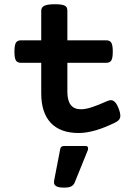

<svg xmlns="http://www.w3.org/2000/svg" viewBox="-20 -610 640 896"><path d="M294.4 -559.6V-421.9H475.6Q492.7 -421.9 499.5 -410.6Q506.3 -399.4 506.3 -369.1Q506.3 -338.9 499.5 -327.9Q492.7 -316.9 475.6 -316.9H294.4V-181.2Q294.4 -100.1 357.4 -100.1Q379.9 -100.1 409.9 -110.1Q439.9 -120.1 480 -138.2Q490.7 -142.6 497.1 -142.6Q507.3 -142.6 516.1 -134Q524.9 -125.5 532.7 -106Q541.5 -84 541.5 -70.3Q541.5 -59.6 536.4 -52.5Q531.2 -45.4 521 -40Q420.4 10.7 346.7 10.7Q261.7 10.7 217 -36.6Q172.4 -84 172.4 -174.8V-316.9H78.1Q61 -316.9 54.2 -327.9Q47.4 -338.9 47.4 -369.1Q47.4 -399.4 54.2 -410.6Q61 -421.9 78.1 -421.9H172.4V-559.6Q172.4 -576.2 187.3 -583.3Q202.1 -590.3 236.8 -590.3Q259.8 -590.3 272.2 -587.2Q284.7 -584 289.6 -577.6Q294.4 -571.3 294.4 -559.6ZM231.9 240.7Q231.9 236.3 232.4 233.9L261.2 84.5Q262.2 78.1 267.1 74.7Q272 71.3 278.8 71.3H379.4Q391.1 71.3 391.1 82.5Q391.1 87.9 389.2 92.3L328.6 241.7Q323.7 253.9 312.3 259.8Q300.8 265.6 279.3 265.6Q254.9 265.6 243.4 259.5Q231.9 253.4 231.9 240.7Z"/></svg>

Font: Courier Prime
Style: Bold
Weight: 700
Designer: Alan Dague-Greene, Quote-Unquote Apps
Foundry: Quote-Unquote Apps
Version: Version 3.018